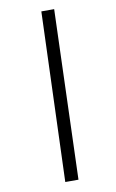

<svg xmlns="http://www.w3.org/2000/svg" viewBox="-99 -854 613 1017"><g transform="rotate(-10 207.5 -346.0)"><path d="M167 110 199 -802H268L238 110Z"/></g></svg>

Font: Literata 18pt Medium
Style: Italic
Weight: 500
Italic angle: -2°
Designer: Latin by Veronika Burian and Jose Scaglione. Greek by Irene Vlachou. Cyrillic by Vera Evstafieva
Foundry: TypeTogether
Version: Version 3.103;gftools[0.9.29]